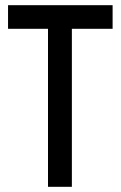

<svg xmlns="http://www.w3.org/2000/svg" viewBox="-20 -720 467 740"><path d="M257 -609H414V-700H11V-609H165V0H257Z"/></svg>

Font: Advent Pro SemiBold
Style: Regular
Weight: 600
Designer: VivaRado, Andreas Kalpakidis
Foundry: VivaRado, Andreas Kalpakidis
Version: Version 3.000